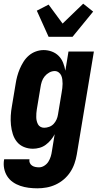

<svg xmlns="http://www.w3.org/2000/svg" viewBox="-36 -800 556 1043"><path d="M167 223Q143 223 119.5 220Q96 217 74 209.5Q52 202 33.5 189Q15 176 3 157Q-9 138 -13.5 115Q-18 92 -14 68L-13 65H124V66Q122 76 126 85Q130 94 138 99.5Q146 105 156 107Q166 109 176 109Q191 109 205 100Q219 91 227 78Q235 65 239.5 50.5Q244 36 246 21L261 -71Q253 -55 240.5 -40Q228 -25 212.5 -13.5Q197 -2 178.5 3Q160 8 143 8Q117 8 94 -1.5Q71 -11 56 -29.5Q41 -48 33.5 -72Q26 -96 23.5 -121Q21 -146 22.5 -172Q24 -198 29 -225L49 -345Q52 -365 57.5 -385.5Q63 -406 71.5 -426Q80 -446 92 -465Q104 -484 121 -498.5Q138 -513 159 -520.5Q180 -528 201 -528Q224 -528 245.5 -520Q267 -512 282.5 -496.5Q298 -481 306.5 -460Q315 -439 319 -416L336 -520H474L381 40Q377 64 368.5 88.5Q360 113 345.5 135Q331 157 310.5 174.5Q290 192 266 203Q242 214 217 218.5Q192 223 167 223ZM204 -106Q217 -106 231 -111Q245 -116 255 -126.5Q265 -137 271 -150.5Q277 -164 279 -178L299 -298Q301 -310 302.5 -321.5Q304 -333 304 -345Q304 -357 302.5 -368.5Q301 -380 296.5 -390Q292 -400 282.5 -407Q273 -414 261 -414Q246 -414 231.5 -406Q217 -398 206.5 -385Q196 -372 191 -356.5Q186 -341 184 -326L164 -206Q162 -195 161.5 -184.5Q161 -174 161 -163.5Q161 -153 163.5 -143Q166 -133 170.5 -124.5Q175 -116 184 -111Q193 -106 204 -106ZM228 -600 164 -742 228 -775 304 -672 416 -780 470 -737 358 -600Z"/></svg>

Font: Iosevka Term Curly Hv Obl
Style: Regular
Weight: 900
Italic angle: -9°
Designer: Belleve Invis
Foundry: Belleve Invis
Version: Version 32.3.0